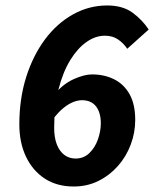

<svg xmlns="http://www.w3.org/2000/svg" viewBox="-20 -667 561 699"><path d="M248.3 12Q187.5 12 143.3 -16.6Q99.1 -45.3 74.7 -96.4Q50.4 -147.5 50.4 -214.1Q50.4 -307.4 75.2 -386.1Q100.1 -464.8 143.7 -523.5Q187.4 -582.1 245.8 -614.6Q304.2 -647.1 370.4 -647.1Q426.7 -647.1 462.6 -620.8Q498.4 -594.5 521.3 -559.5L443.3 -489.5Q429.4 -510 409.6 -523.5Q389.8 -537 361.8 -537Q327.6 -537 295 -514.2Q262.4 -491.4 235.8 -448.2Q209.2 -405 193.2 -342.7Q177.2 -280.4 177.2 -201.2Q177.2 -166.1 187 -140.9Q196.9 -115.7 214.5 -102.8Q232.1 -89.8 255.2 -89.8Q285 -89.8 305.7 -110Q326.4 -130.3 336.7 -160.1Q347 -189.9 347 -217.7Q347 -257.6 329.4 -279.9Q311.7 -302.2 278.4 -302.2Q264.5 -302.2 247.3 -295.8Q230.2 -289.3 211.2 -274Q192.2 -258.7 171.9 -231.9L184.6 -330.8Q212.8 -363 250 -379.6Q287.3 -396.1 315 -396.1Q359.9 -396.1 395.6 -378.3Q431.3 -360.5 451.8 -323.9Q472.3 -287.2 472.3 -230.1Q472.3 -184 455.9 -140.5Q439.6 -97 409.4 -62.8Q379.2 -28.6 338.3 -8.3Q297.5 12 248.3 12Z"/></svg>

Font: Source Sans 3 VF
Style: Italic
Weight: 200
Italic angle: -11°
Designer: Paul D. Hunt
Foundry: Adobe Systems Incorporated
Version: Version 3.042;hotconv 1.0.118;makeotfexe 2.5.65603